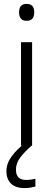

<svg xmlns="http://www.w3.org/2000/svg" viewBox="-20 -749 273 987"><path d="M117 -729Q156 -729 156 -686Q156 -642 117 -642Q78 -642 78 -686Q78 -729 117 -729ZM145 -532V0H88V-532ZM62 123Q62 176 114 176Q129 176 141 174Q153 172 162 170V210Q150 213 136.5 215.5Q123 218 106 218Q62 218 37.5 195.5Q13 173 13 130Q13 91 40.5 54Q68 17 109 -13L142 0Q108 30 85 59.5Q62 89 62 123Z"/></svg>

Font: Noto Sans Lao UI Light
Style: Regular
Weight: 300
Designer: Monotype Design Team
Foundry: Monotype Imaging Inc.
Version: Version 2.000; ttfautohint (v1.8.4.7-5d5b)